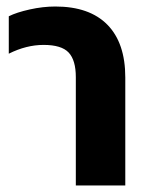

<svg xmlns="http://www.w3.org/2000/svg" viewBox="-20 -570 457 590"><path d="M213 -333Q213 -385 191 -408.5Q169 -432 114 -432Q61 -432 7 -405V-520Q31 -532 71.5 -541Q112 -550 150 -550Q255 -550 310 -494Q365 -438 365 -332V0H213Z"/></svg>

Font: Prompt SemiBold
Style: Regular
Weight: 600
Designer: Katatrad Team
Foundry: CadsonDemak
Version: Version 1.001